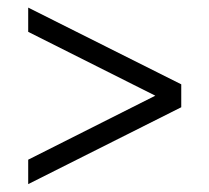

<svg xmlns="http://www.w3.org/2000/svg" viewBox="-20 -462 540 495"><path d="M52.7 12.7 447.3 -185.5V-244.6L52.7 -442.4V-379.9L380.4 -215.3L52.7 -50.3Z"/></svg>

Font: SG Kara Light
Style: Regular
Weight: 400
Designer: Damoon Khanjanzadeh
Version: Version 1.000